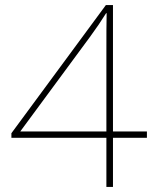

<svg xmlns="http://www.w3.org/2000/svg" viewBox="-20 -738 610 758"><path d="M560 -194V-219H426V-718H398L25 -212V-194H400V0H426V-194ZM400 -524V-219H60L335 -592C365 -633 376 -650 399 -686H401C400 -635 400 -610 400 -524Z"/></svg>

Font: Noto Sans Canadian Aboriginal Thin
Style: Regular
Weight: 100
Designer: Monotype Design Team, Typotheque's Kevin King
Foundry: Monotype Imaging Inc.
Version: Version 2.004